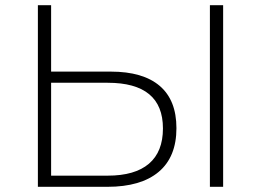

<svg xmlns="http://www.w3.org/2000/svg" viewBox="-20 -720 1006 740"><path d="M126 0V-700H177V-444H407Q531 -444 595.5 -389Q660 -334 660 -226Q660 -115 591.5 -57.5Q523 0 394 0ZM177 -43H395Q500 -43 554 -89Q608 -135 608 -225Q608 -401 395 -401H177ZM789 0V-700H840V0Z"/></svg>

Font: Montserrat Light
Style: Regular
Weight: 300
Designer: Julieta Ulanovsky
Foundry: Julieta Ulanovsky
Version: Version 9.000; ttfautohint (v1.8.4.7-5d5b)